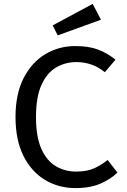

<svg xmlns="http://www.w3.org/2000/svg" viewBox="-20 -957 655 990"><path d="M367.2 -719.5Q437.4 -719.5 485.4 -701.5Q533.3 -683.6 575.4 -649.2L520.5 -584.6Q487.7 -611.8 450.8 -624.4Q413.8 -636.9 373.3 -636.9Q317.4 -636.9 270.3 -609.7Q223.1 -582.6 194.4 -520.5Q165.6 -458.5 165.6 -353.8Q165.6 -251.8 193.1 -190Q220.5 -128.2 267.4 -100.3Q314.4 -72.3 372.3 -72.3Q430.3 -72.3 468.5 -90.5Q506.7 -108.7 534.9 -132.3L585.6 -67.2Q552.3 -34.4 499.2 -10.8Q446.2 12.8 369.7 12.8Q282.1 12.8 212.1 -29.2Q142.1 -71.3 101 -153.1Q60 -234.9 60 -353.8Q60 -472.8 101.8 -554.4Q143.6 -635.9 213.6 -677.7Q283.6 -719.5 367.2 -719.5ZM457.9 -936.9 500.5 -855.4 277.4 -774.4 251.8 -826.2Z"/></svg>

Font: Fira Code Retina
Style: Regular
Weight: 450
Monospace: yes
Designer: Carrois Corporate, Edenspiekermann AG, Nikita Prokopov
Foundry: Carrois Corporate, Edenspiekermann AG, Nikita Prokopov
Version: Version 6.002